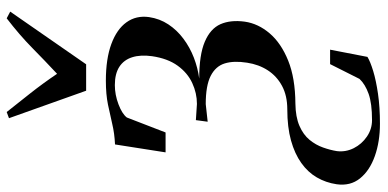

<svg xmlns="http://www.w3.org/2000/svg" viewBox="-334 -544 1100 545"><g transform="rotate(-90 215.5 -272.0)"><path d="M136.5 257Q85.5 257 44.5 242.5Q3.5 228 -18.8 200.5Q-41 173 -35.5 134Q-31 103.5 -16.2 78Q-1.5 52.5 24.8 33.8Q51 15 88.8 4.5Q126.5 -6 177 -6Q216 -6 243.8 -21Q271.5 -36 288 -61.5Q304.5 -87 309.5 -120Q315.5 -157.5 307.5 -183.5Q299.5 -209.5 272 -223.5Q244.5 -237.5 192 -237.5L142 -232L146.5 -265.5L192.5 -262.5Q223 -262.5 251.8 -275.8Q280.5 -289 301 -317.2Q321.5 -345.5 328 -390Q332.5 -422.5 325 -446.2Q317.5 -470 297.8 -482.8Q278 -495.5 246 -495.5Q218.5 -495.5 191.5 -485.2Q164.5 -475 154 -461.5L111.5 -351.5H55L77.5 -495Q109 -496.5 135.2 -502.8Q161.5 -509 190.5 -515Q219.5 -521 258.5 -521Q320.5 -521 362.5 -505.5Q404.5 -490 424.2 -462.5Q444 -435 439 -398.5Q434.5 -368 418.2 -343.5Q402 -319 377.5 -300.8Q353 -282.5 323.8 -271.2Q294.5 -260 264.5 -256Q332 -256 369 -240.2Q406 -224.5 418.8 -195.8Q431.5 -167 426 -126.5Q420.5 -88.5 392.8 -56Q365 -23.5 315.5 -3.5Q266 16.5 193.5 17Q155.5 17.5 130.2 28.5Q105 39.5 90.5 57.2Q76 75 68.8 95.5Q61.5 116 58.5 135Q55.5 160 67 182.8Q78.5 205.5 99.8 220Q121 234.5 146.5 234.5Q194 234.5 221.2 224.8Q248.5 215 263.5 199L305.5 115.5H346.5L326 221.5Q313 229.5 286 237.8Q259 246 221 251.5Q183 257 136.5 257ZM152 -796 169.5 -802.5Q193.5 -772.5 222.2 -736Q251 -699.5 278 -659.5Q315 -694 351.5 -730Q388 -766 435.5 -802.5L454.5 -792.5L305 -577H230Z"/></g></svg>

Font: Merriweather 144pt Medium
Style: Italic
Weight: 500
Italic angle: -7.8°
Version: Version 2.101